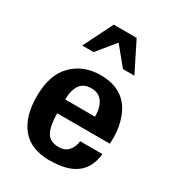

<svg xmlns="http://www.w3.org/2000/svg" viewBox="-189 -892 930 1019"><g transform="rotate(30 276.0 -382.5)"><path d="M437 -600.1H367.2L276.9 -710L187 -600.1H117.2L207 -779.8H347.2ZM275.9 14.2 273.9 15.1Q156.7 15.1 99.9 -54Q43 -123 43 -247.1Q43 -377.4 108.9 -444.8Q175.8 -513.2 282.2 -513.2Q434.1 -513.2 483.9 -382.8Q505.9 -325.7 505.9 -259.8L504.9 -222.2H182.1Q182.1 -148.9 202.1 -109.9Q222.2 -70.8 278.8 -70.8Q314.9 -70.8 336.2 -94Q357.4 -117.2 361.8 -154.8H498Q481.4 14.2 275.9 14.2ZM365.2 -307.1Q365.2 -361.3 342.8 -394.8Q320.3 -428.2 272.9 -428.2Q225.6 -428.2 203.9 -395Q182.1 -361.8 182.1 -307.1Z"/></g></svg>

Font: Perun
Style: Bold
Weight: 700
Foundry: Copyright (c) Stefan Peev, Context Ltd, 2016
Version: Version 1.0000